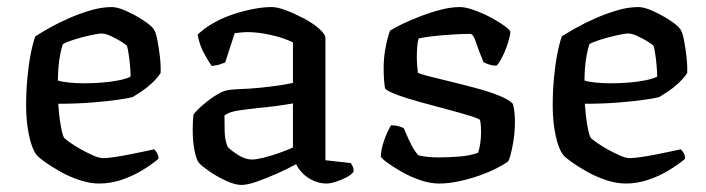

<svg xmlns="http://www.w3.org/2000/svg" viewBox="-20 -520 2001 544"><path d="M261 0Q234 0 204.5 -10Q175 -20 149.5 -34.5Q124 -49 106 -62Q88 -75 83 -82Q70 -99 62 -137.5Q54 -176 54 -220Q54 -261 57.5 -298.5Q61 -336 67 -367Q73 -398 80 -417Q94 -426 118.5 -440Q143 -454 173.5 -467.5Q204 -481 236 -490.5Q268 -500 297 -500Q313 -500 337.5 -489Q362 -478 384.5 -463.5Q407 -449 415 -438Q421 -431 425.5 -408.5Q430 -386 433 -360Q436 -334 435 -313Q425 -298 410.5 -284.5Q396 -271 381 -261Q366 -251 356 -245Q346 -242 315 -237.5Q284 -233 240 -229.5Q196 -226 145 -226Q147 -194 152 -165Q157 -136 162 -129Q166 -125 179.5 -115.5Q193 -106 210 -96.5Q227 -87 244 -79.5Q261 -72 272 -72Q284 -72 304.5 -75Q325 -78 347.5 -82.5Q370 -87 389 -91Q408 -95 417 -97Q421 -93 425 -86.5Q429 -80 429 -70Q410 -54 383 -37.5Q356 -21 324.5 -10.5Q293 0 261 0ZM218 -284Q243 -284 269 -286Q295 -288 317 -292.5Q339 -297 350 -303Q350 -315 348.5 -333Q347 -351 344.5 -367Q342 -383 340 -389Q338 -393 324.5 -401.5Q311 -410 295 -417.5Q279 -425 268 -425Q258 -425 235.5 -420Q213 -415 190.5 -408Q168 -401 158 -395Q154 -383 150.5 -365Q147 -347 145.5 -327.5Q144 -308 144 -292Q155 -288 176.5 -286Q198 -284 218 -284Z M664 4Q646 4 620 -8Q594 -20 572.5 -35Q551 -50 544 -58Q536 -68 531 -94Q526 -120 526 -151Q526 -163 526.5 -173.5Q527 -184 528 -194Q530 -199 540.5 -209.5Q551 -220 566 -232Q581 -244 596.5 -253Q612 -262 623 -264Q631 -266 648.5 -267Q666 -268 688 -269Q702 -270 717.5 -271.5Q733 -273 749 -275Q765 -277 780.5 -279.5Q796 -282 810 -285V-400Q783 -413 747 -421Q711 -429 682 -429Q672 -429 662.5 -428Q653 -427 645 -426L618 -343Q614 -342 605.5 -338.5Q597 -335 580 -333Q571 -345 558 -369Q545 -393 540 -422Q560 -441 586 -455.5Q612 -470 640.5 -479.5Q669 -489 697.5 -494.5Q726 -500 750 -500Q766 -500 791 -490.5Q816 -481 841.5 -467.5Q867 -454 884.5 -438.5Q902 -423 902 -412V-66L974 -58Q976 -55 979 -49Q982 -43 982 -34Q976 -25 961.5 -17.5Q947 -10 931.5 -5Q916 0 904 0Q887 0 869.5 -7.5Q852 -15 839 -27.5Q826 -40 819 -55Q796 -42 765.5 -28.5Q735 -15 708 -5.5Q681 4 664 4ZM694 -68Q706 -68 728 -73.5Q750 -79 773.5 -87.5Q797 -96 810 -102V-227Q787 -223 761 -219.5Q735 -216 711 -214Q683 -211 656 -207Q629 -203 616 -193Q616 -175 616.5 -149Q617 -123 625 -104Q634 -94 654.5 -81Q675 -68 694 -68Z M1224 0Q1199 0 1171 -9.5Q1143 -19 1118.5 -33Q1094 -47 1077.5 -59Q1061 -71 1059 -77Q1060 -99 1069 -124Q1078 -149 1088 -165Q1101 -165 1110.5 -162Q1120 -159 1124 -157Q1130 -142 1141 -118.5Q1152 -95 1165 -80Q1177 -77 1192 -75.5Q1207 -74 1223 -74Q1251 -74 1281.5 -76.5Q1312 -79 1334 -87Q1338 -95 1340.5 -112Q1343 -129 1343 -145Q1343 -153 1342.5 -162.5Q1342 -172 1340 -180Q1337 -184 1311 -192Q1285 -200 1247.5 -210Q1210 -220 1171.5 -230.5Q1133 -241 1105 -251.5Q1077 -262 1071 -269Q1069 -281 1068 -295.5Q1067 -310 1067 -327Q1067 -357 1072.5 -385.5Q1078 -414 1085 -433Q1097 -441 1120 -452Q1143 -463 1171.5 -474Q1200 -485 1229 -492.5Q1258 -500 1283 -500Q1299 -500 1323 -491.5Q1347 -483 1370.5 -470.5Q1394 -458 1409.5 -446.5Q1425 -435 1426 -430Q1426 -421 1420 -401Q1414 -381 1404.5 -361.5Q1395 -342 1387 -334Q1375 -334 1365 -337.5Q1355 -341 1350 -344Q1336 -377 1328.5 -400.5Q1321 -424 1312 -424Q1289 -424 1258.5 -422Q1228 -420 1203 -417Q1178 -414 1166 -411Q1163 -401 1162 -386.5Q1161 -372 1161 -359Q1161 -346 1162 -334Q1163 -322 1164 -314Q1168 -311 1193 -304.5Q1218 -298 1253.5 -289.5Q1289 -281 1326.5 -271Q1364 -261 1393 -249.5Q1422 -238 1433 -226Q1436 -216 1437.5 -202.5Q1439 -189 1439 -175Q1439 -142 1432.5 -108Q1426 -74 1420 -63Q1408 -54 1386.5 -43Q1365 -32 1338 -22.5Q1311 -13 1281 -6.5Q1251 0 1224 0Z M1753 0Q1726 0 1696.5 -10Q1667 -20 1641.5 -34.5Q1616 -49 1598 -62Q1580 -75 1575 -82Q1562 -99 1554 -137.5Q1546 -176 1546 -220Q1546 -261 1549.5 -298.5Q1553 -336 1559 -367Q1565 -398 1572 -417Q1586 -426 1610.5 -440Q1635 -454 1665.5 -467.5Q1696 -481 1728 -490.5Q1760 -500 1789 -500Q1805 -500 1829.5 -489Q1854 -478 1876.5 -463.5Q1899 -449 1907 -438Q1913 -431 1917.5 -408.5Q1922 -386 1925 -360Q1928 -334 1927 -313Q1917 -298 1902.5 -284.5Q1888 -271 1873 -261Q1858 -251 1848 -245Q1838 -242 1807 -237.5Q1776 -233 1732 -229.5Q1688 -226 1637 -226Q1639 -194 1644 -165Q1649 -136 1654 -129Q1658 -125 1671.5 -115.5Q1685 -106 1702 -96.5Q1719 -87 1736 -79.5Q1753 -72 1764 -72Q1776 -72 1796.5 -75Q1817 -78 1839.5 -82.5Q1862 -87 1881 -91Q1900 -95 1909 -97Q1913 -93 1917 -86.5Q1921 -80 1921 -70Q1902 -54 1875 -37.5Q1848 -21 1816.5 -10.5Q1785 0 1753 0ZM1710 -284Q1735 -284 1761 -286Q1787 -288 1809 -292.5Q1831 -297 1842 -303Q1842 -315 1840.5 -333Q1839 -351 1836.5 -367Q1834 -383 1832 -389Q1830 -393 1816.5 -401.5Q1803 -410 1787 -417.5Q1771 -425 1760 -425Q1750 -425 1727.5 -420Q1705 -415 1682.5 -408Q1660 -401 1650 -395Q1646 -383 1642.5 -365Q1639 -347 1637.5 -327.5Q1636 -308 1636 -292Q1647 -288 1668.5 -286Q1690 -284 1710 -284Z"/></svg>

Font: Texturina 12pt
Style: Regular
Weight: 400
Designer: Guillermo Torres Carreño
Foundry: Omnibus-Type
Version: Version 1.002